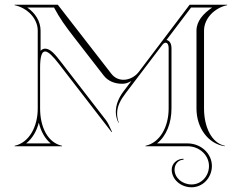

<svg xmlns="http://www.w3.org/2000/svg" viewBox="-20 -620 1035 814"><path d="M144.6 -100.1C153.1 -63.9 170 -32.5 195 -12H90.8C117.8 -33.4 135.2 -63.9 144.6 -100.1ZM140 -160C140 -82 103 -15 42 -2V0H243V-2C182 -15 150 -82 150 -160V-332C150 -381.3 157.4 -401.8 171.2 -401.8C184.7 -401.8 204.4 -381.9 229 -350L453 -60L455 -60.6C447.4 -78.3 437.8 -99.4 429.6 -110L238.5 -357.3C214.5 -388.4 194.1 -413.8 171.2 -413.8C164 -413.8 156.9 -410.1 152 -404.6V-490C152 -530.2 128.7 -565.5 95.6 -588H209.1C233.1 -542.4 259.1 -506.9 290.8 -466L419.4 -300.1C438.4 -275.7 466.5 -264.8 498.5 -264.8C512.6 -264.8 524.4 -269.3 536.8 -276.5L503.7 -232.7C483.1 -205.7 471 -175.3 471 -145.9C471 -129.7 474.7 -113.9 482.7 -99L483.7 -100C478.7 -113 476.5 -125.2 476.5 -138.8C476.5 -171.5 492.4 -198.1 513.2 -225.5L668.2 -429.8C672.9 -436 677.9 -438.9 682.2 -438.9C689.4 -438.9 695 -430.9 695 -417V-160C695 -82.9 658.7 -15.5 597 -2V0H775C825.2 0 866 37.6 866 84C866 127.1 833 162 792.3 162C752.4 162 720 133.8 720 99C720 75.8 737 57 758 57V53C730.4 53 708 73.6 708 99C708 140.4 745.8 174 792.4 174C839.6 174 878 133.7 878.4 83.9C878.4 31 832.1 -12 775 -12H645.6C686.2 -43.8 707 -99.7 707 -160V-417C707 -431.2 701.4 -447.3 685.9 -450.6L790 -588H879.4C841.8 -562.4 813 -530.5 813 -490V-160C813 -79 861.4 -10.4 933 0V-2C876 -14.4 845 -82.9 845 -160V-490C845 -541 888 -586 943 -598V-600H784L569 -316C552.8 -294.6 527.9 -281.8 503.5 -281.8C482.6 -281.8 464.8 -290.9 451.9 -307.5L225 -600H42V-598C97 -586 140 -541 140 -490Z"/></svg>

Font: SortefaxS01
Style: Medium
Weight: 500
Designer: gluk
Foundry: gluk
Version: Version 0.261